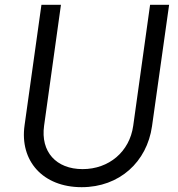

<svg xmlns="http://www.w3.org/2000/svg" viewBox="-20 -765 740 797"><path d="M319 12C476 12 590 -93 611 -241L682 -745H603L533 -243C518 -135 432 -63 323 -63C213 -63 148 -135 163 -243L233 -745H152L82 -245C61 -97 158 12 319 12Z"/></svg>

Font: Mluvka
Style: Italic
Weight: 400
Italic angle: -8°
Designer: Modified by Jiří Krblich, Original typeface by Gumpita Rahayu
Foundry: Gumpita Rahayu & Jiří Krblich
Version: Version 2.000;Glyphs 3.1.1 (3134)